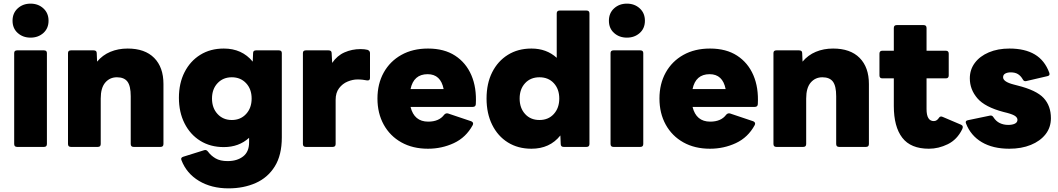

<svg xmlns="http://www.w3.org/2000/svg" viewBox="-20 -808 5820 1056"><path d="M148 -601Q106 -601 77.5 -626.5Q49 -652 49 -694Q49 -736 77.5 -762Q106 -788 148 -788Q190 -788 218.5 -762Q247 -736 247 -694Q247 -652 218.5 -626.5Q190 -601 148 -601ZM74 0Q58 0 58 -16V-516Q58 -531 74 -531H222Q238 -531 238 -516V-16Q238 0 222 0Z M370 0Q354 0 354 -16V-516Q354 -531 370 -531H495Q512 -531 512 -516L514 -469Q544 -505 587 -523Q630 -541 682 -541Q777 -541 828 -489.5Q879 -438 879 -346V-16Q879 0 863 0H715Q699 0 699 -16V-279Q699 -335 681 -359Q663 -383 623 -383Q584 -383 559 -354Q534 -325 534 -266V-16Q534 0 518 0Z M1237 228Q1143 228 1074.5 187Q1006 146 978 73Q972 59 988 54L1103 18Q1115 14 1124 26Q1140 48 1165.5 63Q1191 78 1232 78Q1284 78 1317 52.5Q1350 27 1350 -25V-50Q1294 1 1211 1Q1137 1 1081.5 -33.5Q1026 -68 995 -129.5Q964 -191 964 -270Q964 -350 995 -411Q1026 -472 1081.5 -506.5Q1137 -541 1211 -541Q1311 -541 1370 -469L1372 -516Q1372 -531 1388 -531H1514Q1530 -531 1530 -516V-52Q1530 45 1491.5 107Q1453 169 1386.5 198.5Q1320 228 1237 228ZM1255 -148Q1303 -148 1333.5 -181Q1364 -214 1364 -266Q1364 -318 1333.5 -350.5Q1303 -383 1255 -383Q1207 -383 1176.5 -350.5Q1146 -318 1146 -266Q1146 -214 1176.5 -181Q1207 -148 1255 -148Z M1662 0Q1646 0 1646 -16V-516Q1646 -531 1662 -531H1787Q1804 -531 1804 -516L1807 -462Q1834 -502 1875 -520Q1916 -538 1963 -538Q1974 -538 1983.5 -537Q1993 -536 2001 -534Q2015 -529 2015 -516V-379Q2015 -363 1997 -366Q1987 -368 1974.5 -369.5Q1962 -371 1946 -371Q1920 -371 1892 -359.5Q1864 -348 1845 -323Q1826 -298 1826 -259V-16Q1826 0 1810 0Z M2334 10Q2250 10 2187.5 -25Q2125 -60 2090.5 -122.5Q2056 -185 2056 -266Q2056 -347 2090.5 -409Q2125 -471 2187.5 -506Q2250 -541 2334 -541Q2423 -541 2483 -502Q2543 -463 2572.5 -394.5Q2602 -326 2597 -235Q2596 -220 2580 -220H2238Q2258 -139 2335 -139Q2395 -139 2423 -177Q2432 -187 2444 -184L2572 -141Q2587 -134 2580 -120Q2543 -52 2476.5 -21Q2410 10 2334 10ZM2332 -400Q2255 -400 2238 -318H2420Q2404 -400 2332 -400Z M2903 10Q2829 10 2773.5 -24.5Q2718 -59 2687 -121.5Q2656 -184 2656 -266Q2656 -349 2687 -410.5Q2718 -472 2773.5 -506.5Q2829 -541 2903 -541Q2986 -541 3042 -490V-734Q3042 -750 3058 -750H3206Q3222 -750 3222 -734V-16Q3222 0 3206 0H3080Q3064 0 3064 -16L3062 -63Q3004 10 2903 10ZM2947 -148Q2996 -148 3026 -181Q3056 -214 3056 -266Q3056 -318 3026 -350.5Q2996 -383 2947 -383Q2898 -383 2868 -350.5Q2838 -318 2838 -266Q2838 -214 2868 -181Q2898 -148 2947 -148Z M3428 -601Q3386 -601 3357.5 -626.5Q3329 -652 3329 -694Q3329 -736 3357.5 -762Q3386 -788 3428 -788Q3470 -788 3498.5 -762Q3527 -736 3527 -694Q3527 -652 3498.5 -626.5Q3470 -601 3428 -601ZM3354 0Q3338 0 3338 -16V-516Q3338 -531 3354 -531H3502Q3518 -531 3518 -516V-16Q3518 0 3502 0Z M3885 10Q3801 10 3738.5 -25Q3676 -60 3641.5 -122.5Q3607 -185 3607 -266Q3607 -347 3641.5 -409Q3676 -471 3738.5 -506Q3801 -541 3885 -541Q3974 -541 4034 -502Q4094 -463 4123.5 -394.5Q4153 -326 4148 -235Q4147 -220 4131 -220H3789Q3809 -139 3886 -139Q3946 -139 3974 -177Q3983 -187 3995 -184L4123 -141Q4138 -134 4131 -120Q4094 -52 4027.5 -21Q3961 10 3885 10ZM3883 -400Q3806 -400 3789 -318H3971Q3955 -400 3883 -400Z M4250 0Q4234 0 4234 -16V-516Q4234 -531 4250 -531H4375Q4392 -531 4392 -516L4394 -469Q4424 -505 4467 -523Q4510 -541 4562 -541Q4657 -541 4708 -489.5Q4759 -438 4759 -346V-16Q4759 0 4743 0H4595Q4579 0 4579 -16V-279Q4579 -335 4561 -359Q4543 -383 4503 -383Q4464 -383 4439 -354Q4414 -325 4414 -266V-16Q4414 0 4398 0Z M5089 10Q4989 10 4942.5 -50.5Q4896 -111 4896 -225V-377H4833Q4817 -377 4817 -393V-513Q4817 -529 4833 -529H4896V-654Q4896 -670 4912 -670H5060Q5076 -670 5076 -654V-529H5182Q5198 -529 5198 -513V-393Q5198 -377 5182 -377H5076V-208Q5076 -142 5116 -142Q5133 -142 5145 -161Q5152 -171 5165 -165L5266 -122Q5281 -115 5272 -97Q5244 -40 5193 -15Q5142 10 5089 10Z M5531 10Q5441 10 5380 -26Q5319 -62 5293 -129Q5287 -144 5304 -147L5424 -172Q5437 -175 5444 -163Q5458 -141 5479 -131Q5500 -121 5525 -121Q5548 -121 5562 -128Q5576 -135 5576 -149Q5576 -160 5564.5 -169Q5553 -178 5520 -187L5500 -192Q5397 -219 5355.5 -267.5Q5314 -316 5314 -377Q5314 -425 5341.5 -462Q5369 -499 5418.5 -520Q5468 -541 5532 -541Q5617 -541 5671.5 -508.5Q5726 -476 5751 -408Q5757 -392 5740 -389L5624 -362Q5611 -359 5605 -372Q5594 -391 5578.5 -400.5Q5563 -410 5539 -410Q5521 -410 5509 -403.5Q5497 -397 5497 -383Q5497 -358 5556 -343L5575 -338Q5680 -312 5720 -269Q5760 -226 5760 -158Q5760 -107 5730.5 -69.5Q5701 -32 5649.5 -11Q5598 10 5531 10Z"/></svg>

Font: LINE Seed Sans App ExtraBold
Style: Regular
Weight: 800
Designer: LINE VX Design & Dalton Maag Ltd & Sandoll Inc
Foundry: Dalton Maag Ltd
Version: Version 1.003